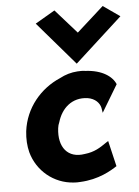

<svg xmlns="http://www.w3.org/2000/svg" viewBox="-57 -848 662 915"><g transform="rotate(-5 274.5 -390.5)"><path d="M144 -748 322 -541 549 -748 469 -804 340 -688 238 -803ZM421 -321 425 -297 503 -427C488 -464 441 -499 360 -503C348 -505 334 -505 322 -504C292 -502 264 -494 236 -479C143 -439 68 -353 54 -241C50 -205 52 -171 60 -140C85 -49 164 16 258 22C268 23 280 23 290 22C379 18 439 -19 468 -38L439 -161L427 -153C398 -133 370 -114 323 -109C241 -95 196 -152 207 -242C208 -252 211 -262 215 -271C234 -335 284 -383 359 -373C396 -367 416 -344 421 -321Z"/></g></svg>

Font: Bluebird
Style: SfBdNrwObl
Weight: 700
Designer: Jasper
Foundry: Cannot Into Space Fonts
Version: Version 0.98